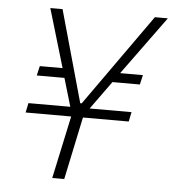

<svg xmlns="http://www.w3.org/2000/svg" viewBox="-51 -735 704 781"><g transform="rotate(5 301.5 -344.0)"><path d="M191 0 246 -256H60L68 -295H239L205 -410H92L101 -449H194L123 -688H173L278 -313H284L550 -688H603L429 -449H522L513 -410H401L318 -295H489L481 -256H294L240 0Z"/></g></svg>

Font: Saira Semi Condensed ExtraLight
Style: Italic
Weight: 200
Width: 4
Italic angle: -12°
Designer: Hector Gatti with collaboration of the Omnibus-Type team
Foundry: Omnibus-Type
Version: Version 1.001; ttfautohint (v1.8)